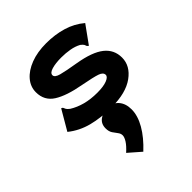

<svg xmlns="http://www.w3.org/2000/svg" viewBox="-218 -608 1035 1035"><g transform="rotate(-45 300.0 -90.0)"><path d="M317 12Q236 12 170.5 -5Q105 -22 54 -63L116 -169L121 -177L129 -172Q132 -164 136 -157Q140 -150 153 -140Q185 -120 226 -109Q267 -98 318 -98Q365 -98 391.5 -108.5Q418 -119 418 -134Q418 -153 390.5 -162.5Q363 -172 289 -186Q189 -204 137 -237Q85 -270 85 -334Q85 -376 113.5 -409.5Q142 -443 193 -462.5Q244 -482 311 -482Q377 -482 434.5 -465Q492 -448 537 -410L470 -317L464 -309L456 -316Q454 -323 450.5 -329.5Q447 -336 434 -346Q410 -359 379 -364.5Q348 -370 314 -370Q271 -370 242 -361.5Q213 -353 213 -336Q213 -319 246 -310Q279 -301 352 -289Q453 -272 499.5 -235Q546 -198 546 -138Q546 -75 486 -31.5Q426 12 317 12ZM268 302 198 241Q226 216 239 195.5Q252 175 252 161Q252 147 242.5 135Q233 123 223 108Q213 93 213 69Q213 35 238 16.5Q263 -2 296 -2Q339 -2 362 25Q385 52 385 96Q385 144 354.5 197Q324 250 268 302Z"/></g></svg>

Font: Inconsolata Expanded Black
Style: Regular
Weight: 900
Width: 7
Monospace: yes
Designer: Raph Levien, Cyreal, Brenton Simpson
Foundry: Raph Levien, Cyreal, Google
Version: Version 3.001; ttfautohint (v1.8.2.53-6de2)